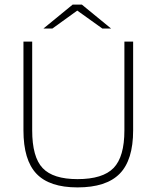

<svg xmlns="http://www.w3.org/2000/svg" viewBox="-20 -808 681 835"><path d="M521 -241V-627H559V-241Q559 -112 500.5 -52.5Q442 7 317 7Q195 7 138.5 -52.5Q82 -112 82 -241V-627H120V-241Q120 -125 165.5 -77Q211 -29 317 -29Q427 -29 474 -77.5Q521 -126 521 -241ZM463 -684H425L316 -762L208 -684H169L296 -788H336Z"/></svg>

Font: Blinker ExtraLight
Style: Regular
Weight: 200
Designer: Juergen Huber
Foundry: supertype
Version: Version 1.017;hotconv 1.0.117;makeotfexe 2.5.65602